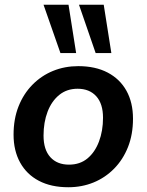

<svg xmlns="http://www.w3.org/2000/svg" viewBox="-20 -777 616 807"><path d="M267 10Q195 10 143.5 -17Q92 -44 64.5 -94Q37 -144 37 -211Q37 -277 58 -330Q79 -383 116.5 -421Q154 -459 203 -479Q252 -499 309 -499Q381 -499 432.5 -472Q484 -445 511.5 -395.5Q539 -346 539 -278Q539 -212 518 -159Q497 -106 459.5 -68Q422 -30 373 -10Q324 10 267 10ZM270 -85Q316 -85 347.5 -111Q379 -137 396 -182Q413 -227 413 -282Q413 -341 384.5 -372.5Q356 -404 306 -404Q261 -404 229 -378Q197 -352 180 -307.5Q163 -263 163 -207Q163 -148 191.5 -116.5Q220 -85 270 -85ZM382 -554 312 -757H416L448 -554ZM234 -554 163 -757H268L300 -554Z"/></svg>

Font: Nunito Sans 12pt ExtraLight
Style: Italic
Weight: 200
Italic angle: -9°
Designer: Vernon Adams
Foundry: Vernon Adams
Version: Version 3.101;gftools[0.9.27]